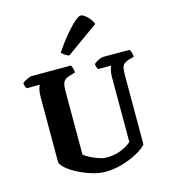

<svg xmlns="http://www.w3.org/2000/svg" viewBox="-140 -1102 1063 1211"><g transform="rotate(-15 392.0 -496.5)"><path d="M399 0Q358 0 311.5 -14Q265 -28 223.5 -49.5Q182 -71 154.5 -94.5Q127 -118 124 -137V-563Q124 -591 129 -611.5Q134 -632 141 -638H53Q50 -643 46 -652.5Q42 -662 41 -674Q47 -680 59 -687Q71 -694 84 -699Q97 -704 102 -704H360Q364 -698 368.5 -685Q373 -672 373 -655L330 -642Q307 -635 296 -618.5Q285 -602 285 -556V-142Q301 -129 328 -115.5Q355 -102 382 -93.5Q409 -85 426 -85Q480 -85 522 -102Q564 -119 591 -143V-562Q591 -590 595.5 -610.5Q600 -631 606 -638H520Q516 -643 512.5 -652.5Q509 -662 509 -674Q514 -680 526 -687Q538 -694 550.5 -699Q563 -704 569 -704H743Q747 -698 751.5 -685.5Q756 -673 757 -655L722 -645Q703 -639 692 -630.5Q681 -622 677 -604.5Q673 -587 673 -552V-105Q652 -80 607.5 -56Q563 -32 507.5 -16Q452 0 399 0ZM367 -768Q352 -772 338.5 -781.5Q325 -791 319 -799Q357 -856 393.5 -899.5Q430 -943 458.5 -968Q487 -993 500 -993Q511 -993 526.5 -982Q542 -971 556 -953.5Q570 -936 576 -918Z"/></g></svg>

Font: Texturina ExtraBold
Style: Regular
Weight: 800
Designer: Guillermo Torres Carreño
Foundry: Omnibus-Type
Version: Version 1.002; ttfautohint (v1.8.3)